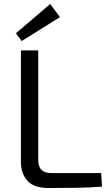

<svg xmlns="http://www.w3.org/2000/svg" viewBox="-20 -943 554 964"><path d="M172 -690V-140Q172 -106 188.5 -90Q205 -74 239 -74H488L492 -6Q427 -1 359.5 0Q292 1 225 1Q149 1 117 -36Q85 -73 85 -129V-690ZM232 -923 281 -857 89 -737 60 -776Z"/></svg>

Font: Exo 2
Style: Regular
Weight: 400
Designer: Natanael Gama
Foundry: Natanael Gama
Version: Version 2.010